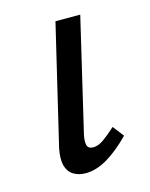

<svg xmlns="http://www.w3.org/2000/svg" viewBox="-75 -467 410 524"><g transform="rotate(-15 130.5 -205.0)"><path d="M104 6Q84 6 69.5 -3Q55 -12 50 -30.5Q45 -49 51 -79L131 -416H201L126 -97Q122 -78 125 -67.5Q128 -57 142 -57Q156 -57 171 -67.5Q186 -78 207 -97L231 -66Q198 -32 166 -13Q134 6 104 6Z"/></g></svg>

Font: Ysabeau Infant Medium
Style: Italic
Weight: 500
Italic angle: -12°
Designer: Christian Thalmann (Catharsis Fonts)
Version: Version 2.001;gftools[0.9.30]; featfreeze: ss01,ss02,lnum